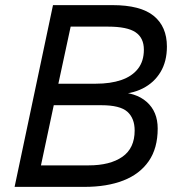

<svg xmlns="http://www.w3.org/2000/svg" viewBox="-20 -730 712 750"><path d="M37 0 187 -710H419Q529 -710 580.5 -668Q632 -626 632 -548Q632 -490 607 -448.5Q582 -407 537.5 -384.5Q493 -362 434 -362V-370Q510 -370 553 -332Q596 -294 596 -228Q596 -151 561 -100.5Q526 -50 462 -25Q398 0 310 0ZM140 -84H326Q410 -84 458 -117.5Q506 -151 506 -220Q506 -268 477.5 -293.5Q449 -319 376 -319H190ZM208 -403H354Q412 -403 454 -417.5Q496 -432 519 -461.5Q542 -491 542 -536Q542 -582 509.5 -604Q477 -626 402 -626H256Z"/></svg>

Font: Geist
Style: Italic
Weight: 400
Italic angle: -12°
Designer: Basement.studio, Andrés Briganti, Mateo Zaragoza
Foundry: Basement.studio, Vercel, Andrés Briganti, Guido Ferreyra, Mateo Zaragoza
Version: Version 1.500